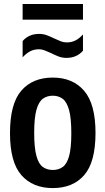

<svg xmlns="http://www.w3.org/2000/svg" viewBox="-20 -950 538 980"><path d="M249.5 10Q147 10 89 -56.2Q31 -122.5 31 -270.5Q31 -420.5 88.8 -487.2Q146.5 -554 249.5 -554Q351.5 -554 409.5 -486.5Q467.5 -419 467.5 -271.5Q467.5 -122.5 409.8 -56.2Q352 10 249.5 10ZM249.5 -82.5Q279 -82.5 300.2 -97.8Q321.5 -113 332.8 -153.5Q344 -194 344 -269.5Q344 -347 332.5 -388.5Q321 -430 299.8 -445.8Q278.5 -461.5 249.5 -461.5Q220 -461.5 198.8 -446Q177.5 -430.5 166 -389.5Q154.5 -348.5 154.5 -272.5Q154.5 -195.5 165.8 -154.5Q177 -113.5 198.2 -98Q219.5 -82.5 249.5 -82.5ZM319.5 -654.5Q297.5 -654.5 278.2 -662Q259 -669.5 241.5 -678.5Q225 -686 209.5 -692.2Q194 -698.5 178.5 -698.5Q154 -698.5 134.5 -688.5Q115 -678.5 95.5 -657.5V-740.5Q127.5 -777 179.5 -777Q201.5 -777 220.8 -769.5Q240 -762 257.5 -753.5Q274 -745.5 289.5 -739.5Q305 -733.5 320.5 -733.5Q345.5 -733.5 365 -743.5Q384.5 -753.5 403.5 -774V-691Q371.5 -654.5 319.5 -654.5ZM95.5 -849.5V-929.5H403.5V-849.5Z"/></svg>

Font: Encode Sans Cnd SmBold
Style: Regular
Weight: 600
Width: 3
Designer: Multiple Designers
Foundry: Impallari Type
Version: Version 3.002; ttfautohint (v1.8.3) -l 8 -r 50 -G 200 -x 14 